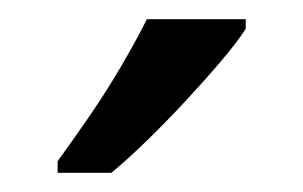

<svg xmlns="http://www.w3.org/2000/svg" viewBox="-20 -786 316 200"><path d="M236 -756Q227 -742 210 -722Q193 -702 173 -680.5Q153 -659 133 -639.5Q113 -620 96 -606H40V-618Q56 -640 73.5 -665.5Q91 -691 106.5 -717.5Q122 -744 133 -766H236Z"/></svg>

Font: Noto Sans Arabic SemiCondensed
Style: Regular
Weight: 400
Width: 4
Designer: Monotype Design Team, Nadine Chahine, Nizar Qandah and Khaled Hosny
Foundry: Monotype Imaging Inc.
Version: Version 2.012